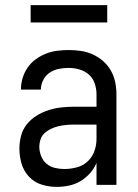

<svg xmlns="http://www.w3.org/2000/svg" viewBox="-20 -724 540 752"><path d="M202 8Q172 8 143 -1Q114 -10 93.5 -32Q73 -54 64.5 -83Q56 -112 56 -142Q56 -167 62.5 -192Q69 -217 85 -237Q101 -257 122.5 -270.5Q144 -284 168.5 -292Q193 -300 218 -303Q243 -306 269 -306H358V-355Q358 -376 351 -397Q344 -418 328 -432Q312 -446 291 -452Q270 -458 249 -458Q229 -458 209.5 -454Q190 -450 174 -439Q158 -428 149 -410Q140 -392 140 -373H62Q62 -396 68.5 -418Q75 -440 88 -459Q101 -478 119.5 -491.5Q138 -505 159 -513.5Q180 -522 203 -525Q226 -528 249 -528Q273 -528 297 -524.5Q321 -521 343 -511Q365 -501 383.5 -485Q402 -469 414 -448Q426 -427 431 -403Q436 -379 436 -355V0H358V-86Q349 -64 332.5 -45.5Q316 -27 295 -14.5Q274 -2 250 3Q226 8 202 8ZM232 -62Q256 -62 280.5 -68.5Q305 -75 323 -91.5Q341 -108 349.5 -131.5Q358 -155 358 -180V-236H269Q254 -236 238.5 -234.5Q223 -233 208.5 -229.5Q194 -226 180 -219.5Q166 -213 155 -203Q144 -193 139 -178.5Q134 -164 134 -149Q134 -131 141 -113Q148 -95 162 -83Q176 -71 194.5 -66.5Q213 -62 232 -62ZM100 -636V-704H400V-636Z"/></svg>

Font: Iosevka Fuck
Style: Regular
Weight: 400
Monospace: yes
Designer: Belleve Invis
Foundry: Belleve Invis
Version: Version 28.0.7; ttfautohint (v1.8.3)